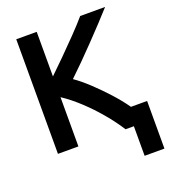

<svg xmlns="http://www.w3.org/2000/svg" viewBox="-160 -819 992 1129"><g transform="rotate(-20 336.5 -254.0)"><path d="M74 12H202V-296Q254 -262 308 -212Q362 -162 411 -104Q460 -46 497 12H549V197H673V-101H572Q537 -151 491 -201.5Q445 -252 397.5 -296.5Q350 -341 307 -371Q345 -407 388 -450Q431 -493 474.5 -538.5Q518 -584 558.5 -627Q599 -670 630 -705H474Q439 -664 391 -614.5Q343 -565 293.5 -515.5Q244 -466 202 -426V-705H74Z"/></g></svg>

Font: Repo DemiBold
Style: Regular
Weight: 600
Designer: Stefan Peev
Foundry: Context Ltd
Version: Version 1.502